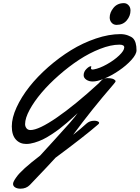

<svg xmlns="http://www.w3.org/2000/svg" viewBox="-20 -921 873 1199"><path d="M832.5 -606.9Q832.5 -582 800.8 -546.9Q769 -511.7 722.4 -480Q675.8 -448.2 629.9 -429.7Q640.1 -433.1 650.9 -433.1Q687 -433.1 698.7 -419.9Q701.7 -417 701.7 -413.6Q701.7 -409.2 688.5 -394Q551.3 -235.4 436.5 -79.1Q483.4 -115.7 519.5 -148.9Q539.6 -167 568.4 -167Q579.1 -167 586.4 -164.6Q593.8 -162.1 596.4 -159.2Q599.1 -156.2 599.1 -153.8Q599.1 -148.9 592.8 -144Q511.2 -72.8 326.7 64Q294.9 99.6 166.5 233.9Q143.6 257.3 107.9 257.3Q87.9 257.3 74.7 249.3Q61.5 241.2 61.5 227.1Q61.5 213.9 82.5 185.1Q112.8 140.6 230.5 50.8Q256.3 22 319.8 -47.1Q383.3 -116.2 417 -155Q450.7 -193.8 464.8 -214.8Q446.8 -197.8 434.6 -186.5Q422.4 -175.3 396.5 -153.1Q370.6 -130.9 350.3 -115.5Q330.1 -100.1 301 -81.1Q272 -62 247.6 -50.3Q223.1 -38.6 195.3 -30.3Q167.5 -22 143.6 -22Q104 -22 78.9 -49.8Q53.7 -77.6 53.7 -131.8Q53.7 -185.5 83.5 -250.5Q113.3 -315.4 163.1 -378.7Q212.9 -441.9 281.2 -502Q349.6 -562 423.3 -607.4Q497.1 -652.8 578.6 -680.4Q660.2 -708 732.4 -708Q757.3 -708 779.3 -699.7Q801.3 -691.4 810.5 -682.1Q832.5 -660.2 832.5 -606.9ZM597.7 -401.9Q599.6 -403.8 604.2 -409.4Q608.9 -415 614.3 -419.9Q619.6 -424.8 626.5 -428.2Q586.4 -412.1 558.6 -412.1Q535.6 -412.1 519 -423.3Q502.4 -434.6 502.4 -451.2Q502.4 -473.1 519.5 -490.2Q536.6 -507.3 547.4 -507.3Q550.3 -507.3 550.3 -504.9Q550.3 -503.9 549.1 -500.5Q547.9 -497.1 547.9 -495.1Q547.9 -486.8 559.1 -486.8Q561 -486.8 566.9 -487.8Q602.1 -494.1 647.2 -519.3Q692.4 -544.4 724.1 -574.7Q755.9 -605 755.9 -625Q755.9 -642.1 725.6 -642.1Q671.9 -642.1 604.7 -615.7Q537.6 -589.4 473.6 -547.4Q409.7 -505.4 347.7 -450.9Q285.6 -396.5 239.5 -342Q193.4 -287.6 165 -235.4Q136.7 -183.1 136.7 -146Q136.7 -131.3 145.3 -120.1Q153.8 -108.9 170.4 -108.9Q221.7 -108.9 335.7 -187.5Q449.7 -266.1 597.7 -401.9ZM753.9 -901.4Q770.5 -901.4 782.7 -888.4Q794.9 -875.5 794.9 -855.5Q794.9 -821.3 771.5 -793.5Q748 -765.6 708 -765.6Q689 -765.6 677 -779.1Q665 -792.5 665 -811.5Q665 -843.3 689 -872.3Q712.9 -901.4 753.9 -901.4Z"/></svg>

Font: Yellowtail
Style: Regular
Weight: 400
Designer: Astigmatic (AOETI)
Foundry: Astigmatic (AOETI)
Version: Version 1.000